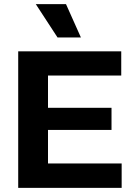

<svg xmlns="http://www.w3.org/2000/svg" viewBox="-20 -908 645 928"><path d="M68 0V-660H212V0ZM168 0V-118H568V0ZM168 -280V-387H519V-280ZM168 -543V-660H566V-543ZM258 -727 153 -888H299L371 -727Z"/></svg>

Font: Bricolage Grotesque 18pt
Style: Bold
Weight: 700
Designer: Mathieu Triay
Foundry: Atelier Triay
Version: Version 1.000;gftools[0.9.30]